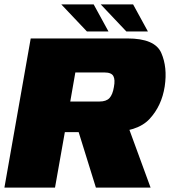

<svg xmlns="http://www.w3.org/2000/svg" viewBox="-32 -849 776 869"><path d="M-12 0H217L261.5 -251H460.5Q589.5 -251 644.8 -310.5Q700 -370 713.5 -458Q726.5 -544.5 697.8 -609.8Q669 -675 544.5 -675H107ZM402 0H649.5L533 -318L305.5 -310.5ZM286 -389.5 309 -521H441Q472 -521 481 -504.8Q490 -488.5 483.5 -455Q478 -421 463.5 -405.2Q449 -389.5 418 -389.5ZM540 -706.5H637.5L570.5 -829H424ZM361.5 -706.5H459L392 -829H245.5Z"/></svg>

Font: Anybody UltraCondensed Thin Black
Style: Italic
Weight: 900
Italic angle: -10°
Version: Version 1.111